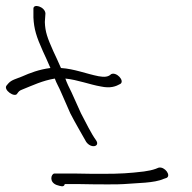

<svg xmlns="http://www.w3.org/2000/svg" viewBox="-158 -658 654 655"><path d="M-135 -367C-149 -352 -107 -323 -99 -339C-94 -346 -92 -349 -81 -353C-46 -367 -13 -383 29 -390C34 -375 44 -359 50 -344L82 -271C100 -236 121 -201 136 -174C153 -150 184 -158 170 -179C152 -204 136 -238 118 -272L86 -343C78 -359 70 -375 65 -390C106 -386 150 -369 186 -363C219 -356 237 -363 253 -372C268 -383 239 -414 221 -405C212 -396 199 -394 178 -398C137 -406 96 -423 50 -426C41 -447 32 -466 24 -483C4 -528 -4 -549 -5 -583L-3 -612C-4 -635 -46 -648 -44 -627V-598C-42 -559 -34 -533 -12 -484C-4 -467 5 -447 14 -426C-25 -421 -56 -409 -83 -397C-102 -389 -118 -386 -129 -374ZM35 -27C49 -23 60 -18 63 -30H114C153 -29 185 -29 209 -29C234 -29 252 -29 264 -30C310 -34 368 -33 401 -48L410 -51C427 -59 404 -91 383 -86L373 -82C362 -78 348 -75 333 -73C283 -67 252 -65 193 -65C169 -65 137 -65 98 -66H27C16 -64 9 -37 35 -27Z"/></svg>

Font: Stray Cat
Style: OpSuObl
Weight: 400
Version: Version 1.0